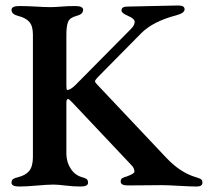

<svg xmlns="http://www.w3.org/2000/svg" viewBox="-20 -675 758 700"><path d="M471 -595Q471 -607 447 -617Q423 -627 423 -637Q423 -651 444 -651Q461 -651 536.5 -653Q612 -655 630 -655Q653 -655 653 -641Q653 -627 622 -619Q538 -597 495 -554L334 -391Q326 -382 326.5 -378Q327 -374 335 -366L587 -99Q637 -46 694 -29Q708 -25 713 -21.5Q718 -18 718 -9Q718 5 697 5Q676 5 632.5 2.5Q589 0 570 0Q563 0 513 0.5Q463 1 445 1Q420 1 420 -13Q420 -22 425 -25Q430 -28 443 -32Q470 -42 470 -49Q470 -62 460 -72L243 -302Q232 -314 228 -314Q222 -314 222 -301V-112Q223 -82 238.5 -59Q254 -36 279 -29Q291 -26 296 -22Q301 -18 301 -9Q301 5 274 5Q247 5 219 1.5Q191 -2 175 -2Q153 -2 114.5 1.5Q76 5 50 5Q22 5 22 -9Q22 -18 27.5 -22Q33 -26 46 -29Q74 -36 87 -52.5Q100 -69 100 -103V-549Q100 -580 87 -595Q74 -610 46 -617Q22 -623 22 -639Q22 -653 50 -653Q77 -653 111 -651Q145 -649 164 -649Q180 -649 204 -651Q228 -653 255 -653Q283 -653 283 -639Q283 -623 259 -617Q235 -611 228.5 -596Q222 -581 222 -549V-363Q222 -347 225 -347Q237 -347 256 -366L455 -567Q471 -582 471 -595Z"/></svg>

Font: EB Garamond 12
Style: Bold
Weight: 700
Version: Version 0.016